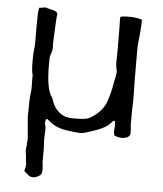

<svg xmlns="http://www.w3.org/2000/svg" viewBox="-51 -558 679 800"><g transform="rotate(5 288.0 -158.5)"><path d="M117.7 196.8Q116.2 196.8 109.1 196Q102.1 195.3 88.4 182.6L78.6 173.8L84 148.4Q84 144 81.5 130.9Q80.1 116.2 80.1 112.3Q79.6 103.5 78.4 99.6Q77.1 95.7 77.1 85.9Q77.1 79.1 78.1 73Q79.1 66.9 79.6 65.4L79.1 60.5Q79.1 52.2 81.1 45.4Q81.1 41.5 79.8 25.6Q78.6 9.8 76.9 -9.5Q75.2 -28.8 73.7 -43.5L73.2 -52.7Q73.2 -130.4 77.1 -152.8L78.6 -168.9Q78.6 -208.5 78.1 -217.3V-222.2L78.6 -225.6L78.1 -228.5Q72.8 -241.7 72.8 -287.1Q72.8 -317.9 75 -332.8Q77.1 -347.7 77.1 -363.3L76.7 -421.4Q76.7 -493.7 79.6 -501L81.5 -509.3L89.8 -509.8L107.4 -512.7Q111.8 -510.7 121.6 -508.5Q131.3 -506.3 141.1 -503.9Q158.7 -498.5 158.7 -488.8Q158.7 -486.8 157.5 -482.9Q156.2 -479 152.3 -388.7L151.4 -367.7L152.3 -354Q152.3 -332 143.1 -311.5Q142.1 -308.1 142.1 -273.9Q142.1 -174.3 166 -142.1Q169.9 -136.2 171.9 -128.9L173.3 -124Q191.9 -77.1 233.9 -64.9Q248.5 -62 264.6 -62Q280.8 -62 295.4 -63Q324.2 -64 339.4 -75.7Q377.9 -100.1 395.5 -137.7Q411.6 -181.2 418 -225.1Q426.3 -264.2 426.3 -268.6Q426.3 -274.9 424.8 -280.3Q420.9 -293.9 420.9 -307.6Q421.9 -332.5 421.9 -366.7Q421.9 -459.5 420.4 -497.1Q420.9 -502 430.9 -503.2Q440.9 -504.4 465.8 -504.4Q497.6 -502.4 512.2 -496.1Q512.2 -465.8 503.4 -383.3V-321.3Q503.4 -230.5 504.9 -184.1V-154.8Q503.4 -132.8 503.4 -59.1L505.9 -29.8V-20Q502.4 1 468.8 1Q455.1 1 439.5 -6.3Q436.5 -15.1 436.5 -23.4L437.5 -37.1L438 -47.9Q438 -59.6 436.5 -66.9Q434.6 -66.4 431.4 -65.9Q428.2 -65.4 426.8 -64Q407.2 -35.6 349.1 -17.6Q311.5 -3.9 296.9 -3.9Q270.5 -5.4 238 -10.3Q205.6 -15.1 183.1 -28.8Q174.3 -34.2 168.5 -39.6Q162.6 -44.9 153.8 -50.3Q149.9 -49.3 149.2 -47.1Q148.4 -44.9 148.4 -43Q148.4 -41 147.5 -38.3Q146.5 -35.6 146.5 -32.2L147 -27.8Q150.9 -24.9 150.9 -4.4L149.9 15.6Q149.4 27.3 149.4 40L151.4 77.1Q151.4 116.2 150.9 130.9Q153.8 149.9 153.8 159.2Q153.8 182.1 144 187Q129.4 196.8 117.7 196.8Z"/></g></svg>

Font: Kurland
Style: Regular
Weight: 400
Designer: GGBot
Version: 0.22